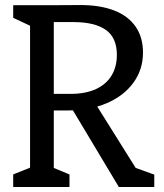

<svg xmlns="http://www.w3.org/2000/svg" viewBox="-20 -751 660 771"><path d="M169 -374H263Q323.8 -374 365.7 -393.5Q407.5 -413 428.4 -448.4Q449.3 -483.8 449.3 -530.5Q449.3 -600 404.6 -631.2Q359.8 -662.3 275.8 -662.3H168.8V-730L301 -730.7Q381.2 -731 437.9 -709.1Q494.7 -687.2 524.4 -644.3Q554.2 -601.5 554.2 -539.5Q554.2 -472.2 515.9 -419.2Q477.7 -366.3 409.3 -336.9Q341 -307.5 253.8 -307.5H169ZM33 -50.5 120.7 -85.8 100.7 -47.2V-677.2L120.7 -638.3L33 -679.5V-730H196V-44.3L173.7 -85.8L259 -50.5V0H33ZM259.3 -330.5 349.2 -357.2 539.5 -53.2 504.2 -84.2 599.5 -49.8V0H457.3Z"/></svg>

Font: Monaspace Xenon Var ExtraLight
Style: Regular
Weight: 200
Designer: Riley Cran and the Lettermatic Team
Version: Version 1.200 (Monaspace Xenon Var)